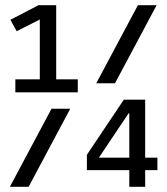

<svg xmlns="http://www.w3.org/2000/svg" viewBox="-20 -718 640 738"><path d="M39 -413H133V-643L44 -598L20 -642L128 -698H196V-413H279V-363H39ZM510 -698H582L422 -398H350ZM178 -300H250L90 0H18ZM477 -64H314V-123L456 -335H538V-112H585V-64H538V0H477ZM477 -112V-282H474L360 -112Z"/></svg>

Font: iA Writer Quattro V
Style: Regular
Weight: 400
Designer: Mike Abbink, Paul van der Laan, Pieter van Rosmalen, Oliver Reichenstein
Foundry: Information Architects Inc.
Version: Version 2.000